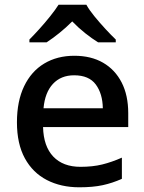

<svg xmlns="http://www.w3.org/2000/svg" viewBox="-20 -786 613 816"><path d="M296 -549Q367 -549 418 -519.5Q469 -490 497 -435.5Q525 -381 525 -305V-246H163Q165 -164 206.5 -120.5Q248 -77 322 -77Q374 -77 414.5 -87Q455 -97 498 -116V-26Q458 -8 416.5 1Q375 10 317 10Q239 10 179 -21Q119 -52 85.5 -113.5Q52 -175 52 -266Q52 -356 82.5 -419.5Q113 -483 168 -516Q223 -549 296 -549ZM295 -466Q239 -466 205 -429.5Q171 -393 165 -326H417Q416 -388 387 -427Q358 -466 295 -466ZM347 -766Q359 -744 381.5 -716.5Q404 -689 428.5 -662.5Q453 -636 472 -618V-606H397Q371 -622 342 -645Q313 -668 287 -695Q260 -668 232 -645.5Q204 -623 178 -606H105V-618Q124 -637 147.5 -663Q171 -689 193 -716.5Q215 -744 229 -766Z"/></svg>

Font: Noto Sans Kawi Medium
Style: Regular
Weight: 500
Designer: Fadhl Haqq
Version: Version 1.000